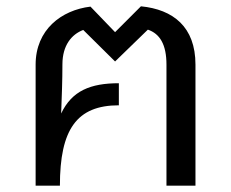

<svg xmlns="http://www.w3.org/2000/svg" viewBox="-20 -589 733 609"><path d="M170 0C170 -178 223 -255 357 -255V-325C267 -325 208 -301 174 -229C176 -285 178 -333 178 -385C178 -445 207 -480 244 -494L345 -394L449 -495C487 -482 508 -448 508 -384V0H600V-384C600 -504 529 -559 427 -569L345 -487L267 -568C175 -557 93 -495 93 -384V0Z"/></svg>

Font: FiraGO Unicode
Style: Regular
Weight: 400
Designer: bBox Type
Foundry: bBox Type GmbH
Version: Version 1.001;PS 001.001;hotconv 1.0.88;makeotf.lib2.5.64775